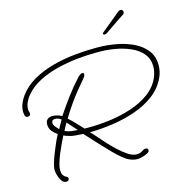

<svg xmlns="http://www.w3.org/2000/svg" viewBox="-129 -988 1122 1161"><g transform="rotate(-15 432.5 -407.5)"><path d="M145 52Q127 52 115.5 35Q104 18 98.5 -3Q93 -24 93 -35Q93 -52 101.5 -80Q110 -108 122 -138.5Q134 -169 146.5 -196.5Q159 -224 168 -240Q147 -255 134 -271.5Q121 -288 121 -313Q121 -332 132 -343Q143 -354 165 -354Q180 -354 195 -349.5Q210 -345 223 -338Q255 -387 296.5 -442.5Q338 -498 378 -541Q383 -546 390.5 -552Q398 -558 407 -558Q416 -558 416 -548Q416 -541 412 -535Q408 -529 404 -524Q391 -508 378 -493Q365 -478 352 -462Q324 -427 298.5 -390Q273 -353 250 -315Q272 -295 292.5 -273.5Q313 -252 333 -230H363Q425 -230 494 -239Q563 -248 628.5 -269.5Q694 -291 744.5 -328Q795 -365 819 -422Q832 -455 832 -485Q832 -534 804 -567Q776 -600 731 -619.5Q686 -639 635 -647.5Q584 -656 538 -656H520Q465 -656 401.5 -649.5Q338 -643 275 -627.5Q212 -612 158 -584.5Q104 -557 69 -515Q53 -497 43 -475Q33 -453 33 -430Q33 -423 35.5 -416Q38 -409 38 -402Q38 -396 33 -392Q28 -388 21 -388Q6 -388 3 -402.5Q0 -417 0 -425Q0 -451 10.5 -476Q21 -501 37 -522Q74 -571 130.5 -602.5Q187 -634 254 -652Q321 -670 390 -677Q459 -684 520 -684H537Q590 -684 647.5 -674Q705 -664 754.5 -641Q804 -618 834.5 -579.5Q865 -541 865 -485Q865 -448 850 -413Q823 -352 769 -311Q715 -270 645.5 -246Q576 -222 501.5 -211.5Q427 -201 359 -200Q370 -189 380.5 -177.5Q391 -166 401 -154Q413 -140 436.5 -114Q460 -88 488.5 -61.5Q517 -35 545.5 -16.5Q574 2 597 2Q620 2 633.5 -8Q647 -18 657 -18Q673 -18 673 -3Q673 6 657.5 14Q642 22 623.5 26.5Q605 31 596 31Q572 31 547 20Q528 12 504 -8Q480 -28 455.5 -53Q431 -78 409.5 -101Q388 -124 375 -138L317 -201Q291 -203 273.5 -204Q256 -205 239.5 -209Q223 -213 198 -223Q190 -207 177.5 -181Q165 -155 153 -126Q141 -97 133 -71Q125 -45 125 -29Q125 -1 134.5 9.5Q144 20 153 23.5Q162 27 162 36Q162 42 157.5 47Q153 52 145 52ZM184 -266Q192 -280 198.5 -293Q205 -306 213 -319Q196 -333 176 -333Q154 -333 154 -315Q154 -301 164 -288.5Q174 -276 184 -266ZM292 -232Q278 -247 264.5 -262.5Q251 -278 237 -294Q230 -283 224 -271Q218 -259 212 -248Q233 -238 251 -236Q269 -234 292 -232ZM733 -834Q701 -814 668.5 -791Q636 -768 610 -751Q604 -748 599 -748Q589 -748 589 -755Q589 -760 595 -764L713 -861Q721 -867 727 -867Q735 -867 739.5 -862Q744 -857 744 -851Q744 -841 733 -834Z"/></g></svg>

Font: Ms Madi
Style: Regular
Weight: 400
Designer: Robert E. Leuschke
Foundry: Robert E. Leuschke
Version: Version 1.010; ttfautohint (v1.8.3)